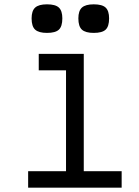

<svg xmlns="http://www.w3.org/2000/svg" viewBox="-20 -867 640 887"><path d="M285 0V-594L337 -542H159V-618H367V0ZM110 0V-76H542V0ZM413 -715Q375 -715 358.5 -730Q342 -745 342 -782Q342 -817 358.5 -832Q375 -847 413 -847Q452 -847 468 -832Q484 -817 484 -782Q484 -745 468 -730Q452 -715 413 -715ZM197 -715Q159 -715 142.5 -730Q126 -745 126 -782Q126 -817 142.5 -832Q159 -847 197 -847Q236 -847 252 -832Q268 -817 268 -782Q268 -745 252 -730Q236 -715 197 -715Z"/></svg>

Font: Victor Mono Thin Medium
Style: Regular
Weight: 500
Monospace: yes
Version: Version 1.561;gftools[0.9.30]